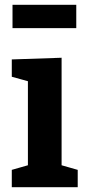

<svg xmlns="http://www.w3.org/2000/svg" viewBox="-20 -778 358 798"><path d="M236 -82 226 -94 303 -72V0H29V-72L106 -94L96 -82V-447L105 -438L29 -459V-531L236 -538ZM297 -758V-661H32V-758Z"/></svg>

Font: Bitter Thin
Style: Bold
Weight: 700
Version: Version 3.021